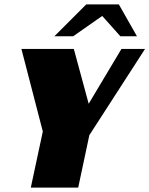

<svg xmlns="http://www.w3.org/2000/svg" viewBox="-20 -859 684 879"><path d="M389 -240 338 0H121L176 -257L78 -635H318L386 -384L536 -635H644ZM229 -693 375 -839H524L607 -693H531L448 -786L315 -693Z"/></svg>

Font: Racing Sans One
Style: Regular
Weight: 400
Designer: Pablo Impallari, Rodrigo Fuenzalida
Foundry: Pablo Impallari, Rodrigo Fuenzalida
Version: Version 1.001; ttfautohint (v0.8) -G 200 -r 50